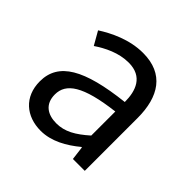

<svg xmlns="http://www.w3.org/2000/svg" viewBox="-147 -701 858 858"><g transform="rotate(45 282.0 -272.0)"><path d="M217 13C284 13 345 -22 397 -65H400L408 0H483V-334C483 -468 427 -557 295 -557C208 -557 131 -518 81 -486L117 -423C160 -452 217 -481 280 -481C369 -481 392 -414 392 -344C161 -318 58 -259 58 -141C58 -43 126 13 217 13ZM243 -60C189 -60 147 -85 147 -147C147 -217 209 -262 392 -284V-132C339 -85 296 -60 243 -60Z"/></g></svg>

Font: Noto Sans JP Regular
Style: Regular
Weight: 400
Designer: Ryoko NISHIZUKA (kana & ideographs); Paul D. Hunt (Latin, Greek & Cyrillic); Wenlong ZHANG (bopomofo); Sandoll Communica
Foundry: Adobe Systems Incorporated
Version: Version 1.004;PS 1.004;hotconv 1.0.82;makeotf.lib2.5.63406